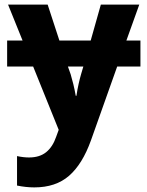

<svg xmlns="http://www.w3.org/2000/svg" viewBox="-20 -569 640 834"><path d="M129 245Q93 245 54 237V109Q82 115 106 115Q152 115 180.5 92Q209 69 224 25L235 -5L124 -280H11V-393H78L15 -549H187L238 -393H374L418 -549H585L529 -393H590V-280H489L375 41Q338 144 280 194.5Q222 245 129 245ZM309 -153H312Q316 -180 321.5 -204.5Q327 -229 332 -246L342 -280H275L287 -246Q293 -226 298.5 -203.5Q304 -181 309 -153Z"/></svg>

Font: Noto Sans Mono ExtraBold
Style: Regular
Weight: 800
Designer: Monotype Design Team
Foundry: Monotype Imaging Inc.
Version: Version 2.014